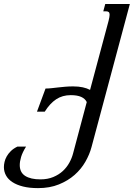

<svg xmlns="http://www.w3.org/2000/svg" viewBox="-107 -736 672 964"><path d="M328.6 -223.6Q320.3 -240.7 300.5 -249.5Q280.8 -258.3 248 -258.3Q206.5 -258.3 175 -237.5Q143.6 -216.8 117.7 -175.3H78.6L121.6 -291.5Q135.7 -291.5 151.1 -293.2Q166.5 -294.9 183.8 -296.9Q201.2 -298.8 220 -300.5Q238.8 -302.2 259.8 -302.2Q287.6 -302.2 308.6 -297.6Q329.6 -293 345.2 -284.7L438 -630.9Q440.4 -641.1 441.9 -648.7Q443.4 -656.2 443.4 -661.6Q443.4 -671.9 438.7 -675.5Q434.1 -679.2 425.3 -679.2H411.6L421.4 -715.8H544.9L352.5 2.4Q342.8 39.1 321.8 75.9Q300.8 112.8 267.6 142.1Q234.4 171.4 188.7 189.9Q143.1 208.5 84 208.5Q40.5 208.5 8.5 200.4Q-23.4 192.4 -44.9 178.2Q-66.4 164.1 -76.9 144.8Q-87.4 125.5 -87.4 103Q-87.4 90.8 -84.2 76.9Q-81.1 63 -73.2 49.1Q-65.4 35.2 -52.5 22.5Q-39.6 9.8 -19.5 0H23.9Q5.9 28.8 -1 51.8Q-7.8 74.7 -7.8 92.8Q-7.8 129.9 19.5 147.2Q46.9 164.6 95.7 164.6Q132.3 164.6 160.4 152.8Q188.5 141.1 208.5 122.6Q228.5 104 241.2 80.8Q253.9 57.6 259.8 34.7Z"/></svg>

Font: Arian AMU Serif
Style: Italic
Weight: 400
Italic angle: -15°
Designer: Ruben Hakobyan (Tarumian)
Foundry: Ruben Hakobyan (Tarumian)
Version: Version 1.002